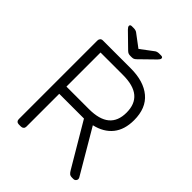

<svg xmlns="http://www.w3.org/2000/svg" viewBox="-246 -1006 1131 1131"><g transform="rotate(45 320.0 -440.0)"><path d="M116 0Q106 0 100 -6Q94 -12 94 -22V-677Q94 -687 100 -693.5Q106 -700 116 -700H349Q457 -700 518 -649Q579 -598 579 -498Q579 -419 540 -370.5Q501 -322 428 -305L589 -31Q592 -25 592 -20Q592 -12 586 -6Q580 0 572 0H560Q545 0 537.5 -6.5Q530 -13 522 -27L363 -296H157V-22Q157 -12 150.5 -6Q144 0 134 0ZM344 -356Q431 -356 473.5 -391.5Q516 -427 516 -498Q516 -569 473.5 -604.5Q431 -640 344 -640H157V-356ZM295 -750Q286 -750 279 -752.5Q272 -755 263 -764L176 -849Q164 -861 164 -869Q164 -880 178 -880H195Q202 -880 209 -878Q216 -876 220 -873L300 -813L380 -873Q384 -876 391 -878Q398 -880 405 -880H422Q436 -880 436 -869Q436 -861 424 -849L337 -764Q328 -755 321.5 -752.5Q315 -750 305 -750Z"/></g></svg>

Font: Rubik AZ
Style: Regular
Weight: 300
Designer: Hubert and Fischer
Foundry: Hubert & Fischer
Version: Version 2.000